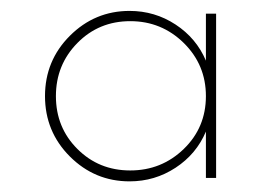

<svg xmlns="http://www.w3.org/2000/svg" viewBox="-20 -775 501 352"><path d="M357.5 -750H376.2V-448.8H357.5V-533.8Q340 -492.5 301.9 -467.5Q263.8 -442.5 217.5 -442.5Q153.8 -442.5 108.1 -488.1Q62.5 -533.8 62.5 -598.8Q62.5 -663.8 108.1 -709.4Q153.8 -755 217.5 -755Q263.8 -755 301.9 -730Q340 -705 357.5 -663.8ZM121.9 -501.9Q161.2 -462.5 218.8 -462.5Q276.2 -462.5 316.9 -501.9Q357.5 -541.2 357.5 -598.8Q357.5 -656.2 316.9 -696.2Q276.2 -736.2 218.8 -736.2Q161.2 -736.2 121.9 -696.2Q82.5 -656.2 82.5 -598.8Q82.5 -541.2 121.9 -501.9Z"/></svg>

Font: Now Thin
Style: Regular
Weight: 250
Designer: Alfredo Marco Pradil
Foundry: Alfredo Marco Pradil
Version: Version 1.002;PS 001.002;hotconv 1.0.88;makeotf.lib2.5.64775